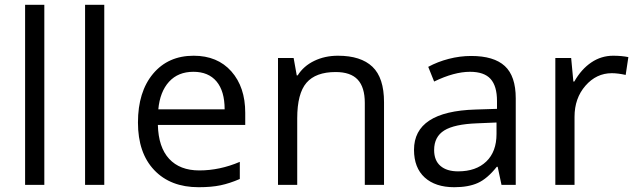

<svg xmlns="http://www.w3.org/2000/svg" viewBox="-20 -780 2685 810"><path d="M167 0H85.9V-759.8H167Z M419.9 0H338.9V-759.8H419.9Z M817.9 9.8Q699.2 9.8 630.6 -62.5Q562 -134.8 562 -263.2Q562 -392.6 625.7 -468.8Q689.5 -544.9 796.9 -544.9Q897.5 -544.9 956.1 -478.8Q1014.6 -412.6 1014.6 -304.2V-252.9H646Q648.4 -158.7 693.6 -109.9Q738.8 -61 820.8 -61Q907.2 -61 991.7 -97.2V-24.9Q948.7 -6.3 910.4 1.7Q872.1 9.8 817.9 9.8ZM795.9 -477.1Q731.4 -477.1 693.1 -435.1Q654.8 -393.1 647.9 -318.8H927.7Q927.7 -395.5 893.6 -436.3Q859.4 -477.1 795.9 -477.1Z M1519 0V-346.2Q1519 -411.6 1489.3 -443.8Q1459.5 -476.1 1396 -476.1Q1312 -476.1 1272.9 -430.7Q1233.9 -385.3 1233.9 -280.8V0H1152.8V-535.2H1218.8L1231.9 -461.9H1235.8Q1260.7 -501.5 1305.7 -523.2Q1350.6 -544.9 1405.8 -544.9Q1502.4 -544.9 1551.3 -498.3Q1600.1 -451.7 1600.1 -349.1V0Z M2095.7 0 2079.6 -76.2H2075.7Q2035.6 -25.9 1995.8 -8.1Q1956.1 9.8 1896.5 9.8Q1816.9 9.8 1771.7 -31.2Q1726.6 -72.3 1726.6 -147.9Q1726.6 -310.1 1985.8 -317.9L2076.7 -320.8V-354Q2076.7 -417 2049.6 -447Q2022.5 -477.1 1962.9 -477.1Q1896 -477.1 1811.5 -436L1786.6 -498Q1826.2 -519.5 1873.3 -531.7Q1920.4 -543.9 1967.8 -543.9Q2063.5 -543.9 2109.6 -501.5Q2155.8 -459 2155.8 -365.2V0ZM1912.6 -57.1Q1988.3 -57.1 2031.5 -98.6Q2074.7 -140.1 2074.7 -214.8V-263.2L1993.7 -259.8Q1897 -256.3 1854.2 -229.7Q1811.5 -203.1 1811.5 -147Q1811.5 -103 1838.1 -80.1Q1864.7 -57.1 1912.6 -57.1Z M2566.9 -544.9Q2602.5 -544.9 2630.9 -539.1L2619.6 -463.9Q2586.4 -471.2 2561 -471.2Q2496.1 -471.2 2450 -418.5Q2403.8 -365.7 2403.8 -287.1V0H2322.8V-535.2H2389.6L2398.9 -436H2402.8Q2432.6 -488.3 2474.6 -516.6Q2516.6 -544.9 2566.9 -544.9Z"/></svg>

Font: f06896923
Style: Regular
Weight: 400
Foundry: Ascender Corporation
Version: Version 1.10